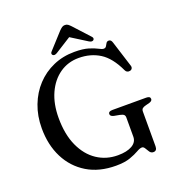

<svg xmlns="http://www.w3.org/2000/svg" viewBox="-158 -1017 1075 1163"><g transform="rotate(-20 379.5 -435.5)"><path d="M655.5 -11Q655.5 18 632 18Q617 18 608.5 5.5Q600 -7 592.8 -19.8Q585.5 -32.5 575 -32.5Q561.5 -32.5 540.2 -20Q519 -7.5 483.5 5.2Q448 18 391.5 18Q283.5 18 206 -29Q128.5 -76 86.8 -158.5Q45 -241 45 -348.5Q45 -428 70.8 -495.2Q96.5 -562.5 142.8 -612Q189 -661.5 251.8 -689Q314.5 -716.5 388.5 -716.5Q444 -716.5 478.8 -705.8Q513.5 -695 533.2 -684.2Q553 -673.5 563 -673.5Q575 -673.5 580.2 -682.5Q585.5 -691.5 590.8 -700.5Q596 -709.5 608 -709.5Q622.5 -709.5 628.5 -689.5L682 -520Q685 -510 680.2 -502.2Q675.5 -494.5 665.5 -493Q645 -489.5 636.5 -509Q594.5 -599 535.8 -636Q477 -673 400 -673Q331.5 -673 277.8 -635.8Q224 -598.5 193.2 -530.8Q162.5 -463 162.5 -372.5Q162.5 -266 196.8 -191Q231 -116 290 -76.8Q349 -37.5 423.5 -37.5Q482 -37.5 515.5 -57Q549 -76.5 549 -111.5V-234.5Q549 -247 542.5 -253.2Q536 -259.5 517 -263.5L482 -270Q459 -275 459 -289.5Q459 -307 485 -307H703.5Q729 -307 729 -289.5Q729 -276.5 709.5 -270.5L686 -264.5Q669.5 -260.5 662.5 -254Q655.5 -247.5 655.5 -234.5ZM521 -743.5Q511 -735.5 493.5 -746L390 -811L287 -746Q269.5 -735.5 259.5 -743.5Q255 -747 254.5 -753.2Q254 -759.5 261 -766.5L353 -867.5Q363 -877.5 371 -883.2Q379 -889 390.5 -889Q402 -889 409.8 -883.2Q417.5 -877.5 427 -867.5L519.5 -766.5Q526.5 -759.5 526 -753.2Q525.5 -747 521 -743.5Z"/></g></svg>

Font: Fraunces 9pt
Style: Regular
Weight: 400
Version: Version 1.000;[b76b70a41]